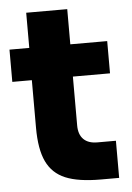

<svg xmlns="http://www.w3.org/2000/svg" viewBox="-52 -735 539 783"><g transform="rotate(-5 218.0 -344.0)"><path d="M84 -225V-420H4V-552H85V-696H253V-552H404V-420H252V-220Q252 -183 271.5 -163.5Q291 -144 328 -144H404V8H329Q237 8 184.5 -14Q132 -36 108 -86.5Q84 -137 84 -225Z"/></g></svg>

Font: Sora-SIA ExtraBold
Style: Regular
Weight: 800
Designer: Jonathan Barnbrook, Julián Moncada
Foundry: Barnbrook Fonts
Version: Version 2.000